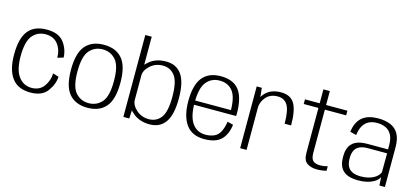

<svg xmlns="http://www.w3.org/2000/svg" viewBox="-63 -1278 3850 1777"><g transform="rotate(15 1861.5 -389.5)"><path d="M264.5 5Q376 5 426.2 -63.5Q476.5 -132 479.5 -203.5L423.5 -221Q422.5 -153.5 381.8 -96.5Q341 -39.5 264.5 -39.5Q186.5 -39.5 139 -102.8Q91.5 -166 91.5 -296Q91.5 -436.5 138.5 -494.5Q185.5 -552.5 264.5 -552.5Q341 -552.5 381.8 -500.5Q422.5 -448.5 423.5 -370.5L479.5 -387.5Q476.5 -469.5 426.5 -533.5Q376.5 -597.5 264.5 -597.5Q145 -597.5 87 -524.8Q29 -452 29 -296Q29 -150 87 -72.5Q145 5 264.5 5Z M811 4.5Q926 4.5 986.8 -66.8Q1047.5 -138 1047.5 -297.5Q1047.5 -456.5 986.8 -527.5Q926 -598.5 811 -598.5Q696 -598.5 635 -527.5Q574 -456.5 574 -297.5Q574 -138 635 -66.8Q696 4.5 811 4.5ZM811 -39.5Q735 -39.5 685.5 -95.2Q636 -151 636 -297Q636 -443 685.5 -498.8Q735 -554.5 811 -554.5Q887 -554.5 936.2 -498.8Q985.5 -443 985.5 -297Q985.5 -151 936.2 -95.2Q887 -39.5 811 -39.5Z M1155.5 0H1212L1217 -99.5V-785H1155.5ZM1406.5 4Q1505 4 1556.2 -68.8Q1607.5 -141.5 1607.5 -297Q1607.5 -453.5 1556.2 -525.8Q1505 -598 1406.5 -598Q1314.5 -598 1252.5 -549.5Q1190.5 -501 1190.5 -452.5L1216.5 -410.5Q1216.5 -463.5 1266.8 -508.5Q1317 -553.5 1387 -553.5Q1460 -553.5 1502.8 -497Q1545.5 -440.5 1545.5 -297Q1545.5 -153 1502.8 -96.8Q1460 -40.5 1387 -40.5Q1317 -40.5 1266.8 -85.2Q1216.5 -130 1216.5 -183.5L1190.5 -141.5Q1190.5 -93 1252.5 -44.5Q1314.5 4 1406.5 4Z M1931.5 5V-37.5Q1849 -37.5 1803.5 -101.8Q1758 -166 1758 -298Q1758 -440.5 1805.8 -498Q1853.5 -555.5 1931.5 -555.5Q2011.5 -555.5 2056.2 -499.5Q2101 -443.5 2101 -310L2106.5 -318.5H1749.5V-278H2161.5Q2162.5 -288.5 2162.5 -300Q2162.5 -453.5 2106.8 -525.5Q2051 -597.5 1931.5 -597.5Q1815.5 -597.5 1756.8 -525Q1698 -452.5 1698 -298Q1698 -154.5 1754.8 -74.8Q1811.5 5 1931.5 5ZM1931.5 -37.5V5Q1999 5 2046 -16Q2093 -37 2120.5 -83.8Q2148 -130.5 2155 -192.5L2098.5 -206.5Q2092 -156 2072.5 -114Q2053 -72 2016 -54.8Q1979 -37.5 1931.5 -37.5Z M2613.5 -325.5H2675.5Q2675.5 -468.5 2637.8 -533Q2600 -597.5 2508 -597.5Q2416.5 -597.5 2364 -546.2Q2311.5 -495 2311.5 -423L2335.5 -400.5Q2335.5 -459.5 2375.8 -506.2Q2416 -553 2487.5 -553Q2551 -553 2582.2 -503Q2613.5 -453 2613.5 -325.5ZM2274.5 0H2336V-470.5L2323.5 -592H2274.5Z M3010.5 6Q3058 6 3101 -5.5V-48.5Q3067 -38 3030.5 -38Q2987 -38 2963.2 -57Q2939.5 -76 2939.5 -135V-547.5H3143.5V-592H2939.5V-725.5H2878V-592H2737V-547.5H2878V-118.5Q2878 -45.5 2915.5 -19.8Q2953 6 3010.5 6Z M3405 5Q3451.5 5 3486.8 -3.2Q3522 -11.5 3546.5 -24.8Q3571 -38 3585.2 -52.5Q3599.5 -67 3604 -79.5L3609 0H3661.5V-381Q3661.5 -460 3634.8 -507.5Q3608 -555 3558.2 -576.2Q3508.5 -597.5 3439.5 -597.5Q3394 -597.5 3356 -587.2Q3318 -577 3289.8 -554.5Q3261.5 -532 3243.8 -496.5Q3226 -461 3220 -410.5L3280.5 -396Q3287 -452 3308 -486.8Q3329 -521.5 3362.2 -537.8Q3395.5 -554 3440 -554Q3488.5 -554 3524.2 -536.5Q3560 -519 3579.8 -481.5Q3599.5 -444 3599.5 -383.5V-343.5H3402Q3372.5 -343.5 3344.8 -339.2Q3317 -335 3293.5 -324Q3270 -313 3252.2 -293.5Q3234.5 -274 3224.8 -244Q3215 -214 3215 -171Q3215 -127 3225 -96.2Q3235 -65.5 3252.8 -45.8Q3270.5 -26 3294.5 -15Q3318.5 -4 3346.5 0.5Q3374.5 5 3405 5ZM3418 -36.5Q3390 -36.5 3364.8 -42.2Q3339.5 -48 3319.8 -62.8Q3300 -77.5 3288.8 -104.2Q3277.5 -131 3277.5 -172.5Q3277.5 -214 3288.8 -240.2Q3300 -266.5 3319.5 -281Q3339 -295.5 3363.8 -300.8Q3388.5 -306 3415.5 -306H3600.5L3599.5 -124.5Q3594 -108.5 3579.5 -92.8Q3565 -77 3542 -64.2Q3519 -51.5 3487.8 -44Q3456.5 -36.5 3418 -36.5Z"/></g></svg>

Font: Anybody UltraCondensed Thin Light
Style: Regular
Weight: 300
Version: Version 1.111